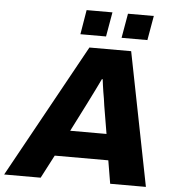

<svg xmlns="http://www.w3.org/2000/svg" viewBox="-96 -931 901 985"><g transform="rotate(5 354.0 -438.5)"><path d="M-38 0 341 -687H556L692 0H508L488 -119H212L150 0ZM280 -253H467L443 -396Q441 -414 438 -431.5Q435 -449 432 -466.5Q429 -484 427 -500Q425 -516 423 -531H419Q409 -510 397 -485.5Q385 -461 373.5 -438Q362 -415 352 -395ZM289 -751 310 -877H443L421 -751ZM501 -751 523 -877H656L634 -751Z"/></g></svg>

Font: Archivo SemiBold ExtraBold
Style: Italic
Weight: 800
Italic angle: -10°
Version: Version 2.001